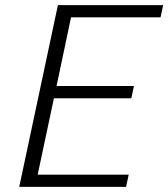

<svg xmlns="http://www.w3.org/2000/svg" viewBox="-20 -731 658 751"><path d="M493.7 -346.7H190.9L127.4 -47.9H483.4L473.1 0H55.2L206.5 -710.9H618.2L607.9 -663.1H257.8L201.2 -394.5H503.9Z"/></svg>

Font: Ufes Sans Light
Style: Italic
Weight: 200
Designer: Ricardo Esteves & Thais Bronze
Foundry: ProDesignUfes - Ricardo Esteves, Thais Bronze
Version: Version 2.0